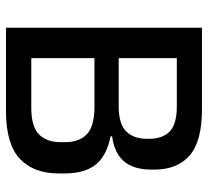

<svg xmlns="http://www.w3.org/2000/svg" viewBox="-46 -632 679 626"><g transform="rotate(90 293.0 -319.5)"><path d="M342.5 0H140.5V-82.5H332Q393 -82.5 418.5 -107.5Q444 -132.5 444 -177.5V-193Q444 -239 418 -263.8Q392 -288.5 328 -288.5H140V-367.5H327Q384.5 -367.5 408.8 -391.8Q433 -416 433 -459.5V-467.5Q433 -510 409.5 -533.5Q386 -557 326.5 -557H138.5V-639H336Q441.5 -639 487.5 -598.8Q533.5 -558.5 533.5 -483.5V-474.5Q533.5 -417 507 -385.2Q480.5 -353.5 425 -346V-341Q488.5 -328.5 517.2 -292.5Q546 -256.5 546 -191V-172Q546 -90 498 -45Q450 0 342.5 0ZM170 0H71V-639H170Z"/></g></svg>

Font: Anek Malayalam Medium
Style: Regular
Weight: 500
Designer: Maithili Shingre (Malayalam) & Yesha Goshar (Latin)
Foundry: Ek Type
Version: Version 1.003